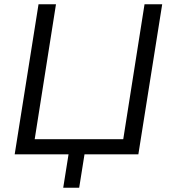

<svg xmlns="http://www.w3.org/2000/svg" viewBox="-20 -725 796 902"><path d="M277 157 302 0H49L161 -705H243L143 -71H559L659 -705H742L630 0H377L352 157Z"/></svg>

Font: Nunito Sans 12pt
Style: Italic
Weight: 400
Italic angle: -9°
Designer: Vernon Adams
Foundry: Vernon Adams
Version: Version 3.101;gftools[0.9.27]